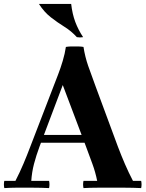

<svg xmlns="http://www.w3.org/2000/svg" viewBox="-35 -960 745 982"><path d="M-13 2Q-17 -17 -13 -35H44Q67 -80 85 -122.5Q103 -165 120 -210L239 -519Q249 -545 262 -578.5Q275 -612 286 -649Q297 -686 302 -720Q312 -722 329.5 -722.5Q347 -723 364.5 -722.5Q382 -722 392 -720L286 -525L167 -210Q150 -164 139 -122Q128 -80 125 -35H216Q220 -17 216 2Q175 0 137.5 0Q100 0 83 0Q65 0 43.5 0Q22 0 -13 2ZM645 -35H687Q691 -17 687 2Q664 1 646 0.5Q628 0 606.5 0Q585 0 549 0Q500 0 463 0Q426 0 392 2Q388 -17 392 -35H462Q453 -80 437.5 -122Q422 -164 405 -210L286 -525L392 -720Q400 -669 416 -623Q432 -577 454 -518L568 -210Q585 -165 604 -121Q623 -77 645 -35ZM426 -230H161V-270H426ZM164 -940H329Q335 -888 350 -848Q365 -808 390 -770Q374 -767 358 -770Q330 -801 294.5 -823Q259 -845 225 -871.5Q191 -898 164 -940Z"/></svg>

Font: Poltawski Nowy
Style: Bold
Weight: 700
Designer: Adam Pótawski, Mateusz Machalski, Borys Kosmynka, Ania Wieluska
Foundry: Capitalics.wtf
Version: Version 1.001;gftools[0.9.25]